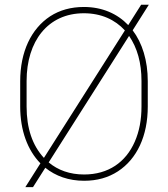

<svg xmlns="http://www.w3.org/2000/svg" viewBox="-20 -750 706 807"><path d="M601.1 -408.7C601.1 -495.1 578.1 -569.3 537.6 -622.6L605.5 -730H573.2L519 -644.5C472.7 -692.9 409.2 -720.7 332.5 -720.7C278.3 -720.7 231 -707.5 190.9 -681.6C110.8 -628.9 64.9 -532.2 64.9 -408.7V-302.2C64.9 -202.1 95.7 -118.7 149.9 -63.5L86.4 36.6H118.7L170.4 -44.9C213.9 -9.8 269 9.8 333.5 9.8C387.7 9.8 435.1 -3.4 475.6 -29.8C555.7 -82 601.1 -178.7 601.1 -302.2ZM91.8 -409.7C91.8 -576.2 180.7 -694.3 332.5 -694.3C405.3 -694.3 463.4 -667.5 504.9 -622.1L164.6 -86.4C116.2 -138.7 91.8 -210.4 91.8 -302.2ZM574.7 -302.2C574.7 -246.6 565.4 -197.3 546.4 -154.3C508.8 -68.4 435.5 -16.6 333.5 -16.6C273.4 -16.6 223.6 -34.7 184.6 -67.4L522.5 -599.1C557.1 -548.8 574.7 -485.8 574.7 -409.7Z"/></svg>

Font: Vazirmatn Thin
Style: Regular
Weight: 100
Designer: Saber Rastikerdar
Foundry: Saber Rastikerdar
Version: Version 33.003